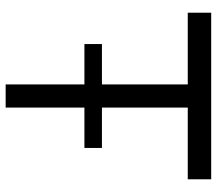

<svg xmlns="http://www.w3.org/2000/svg" viewBox="-64 -701 768 680"><g transform="rotate(90 320.0 -361.0)"><path d="M279 -338H136V-276H279V3H361V-276H504V-338H361V-642H615V-725H25V-642H279Z"/></g></svg>

Font: Sawarabi Gothic
Style: Regular
Weight: 400
Designer: mshio (mshio@users.sourceforge.jp)
Version: Version 20141215